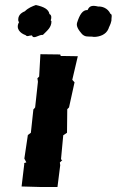

<svg xmlns="http://www.w3.org/2000/svg" viewBox="-20 -745 465 765"><path d="M113 -309 103 -216 91 -207 77 -113 85 -98 75 -95 77 -94 66 -2 139 0H209L220 -87L218 -100V-97L228 -107L223 -110L232 -206L247 -216L248 -310L255 -317L277 -417L268 -427L290 -521L226 -522H222L220 -528L141 -529L136 -440L129 -433L131 -421V-418L120 -317C118 -314 115 -311 113 -309ZM107 -604 111 -598C122 -593 135 -607 151 -606C169 -624 185 -636 185 -660C184 -661 184 -663 182 -664C185 -670 187 -685 177 -689C174 -708 155 -718 123 -725C109 -720 93 -714 79 -700C64 -694 50 -683 53 -661C54 -660 55 -658 56 -657C41 -631 61 -612 82 -605C89 -597 95 -604 107 -604ZM347 -599C351 -598 354 -598 358 -598C376 -599 402 -606 412 -630C414 -638 421 -647 424 -663C423 -672 429 -688 420 -690C409 -714 385 -720 371 -719C346 -725 336 -721 329 -705C309 -706 297 -686 287 -654C283 -640 293 -625 307 -609C320 -597 329 -600 347 -599Z"/></svg>

Font: Asimov Print
Style: DIt
Weight: 250
Width: 0
Designer: Google
Version: Version 2.000980: 2014